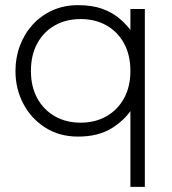

<svg xmlns="http://www.w3.org/2000/svg" viewBox="-20 -515 667 745"><path d="M486 210V-109L495 -97Q463.5 -47.5 411.5 -16.2Q359.5 15 283 15Q210.5 15 155.8 -19.8Q101 -54.5 70.5 -112.5Q40 -170.5 40 -240Q40 -292 57.5 -338.2Q75 -384.5 107.2 -419.8Q139.5 -455 184 -475Q228.5 -495 283 -495Q337.5 -495 377 -480.8Q416.5 -466.5 445 -442Q473.5 -417.5 495 -387L486 -374V-480H542V210ZM293 -39Q349.5 -39 393 -63.8Q436.5 -88.5 461.2 -133.5Q486 -178.5 486 -240Q486 -301.5 461.2 -346.8Q436.5 -392 393 -416.5Q349.5 -441 293 -441Q236.5 -441 193 -416.5Q149.5 -392 124.8 -346.8Q100 -301.5 100 -240Q100 -178.5 124.8 -133.5Q149.5 -88.5 193 -63.8Q236.5 -39 293 -39Z"/></svg>

Font: Geologica Cursive Thin
Style: Regular
Weight: 250
Designer: Sindre Bremnes, Frode Helland
Foundry: Monokrom Skriftforlag AS
Version: Version 1.010;gftools[0.9.28]